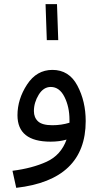

<svg xmlns="http://www.w3.org/2000/svg" viewBox="-20 -673 487 923"><path d="M392 -91Q392 -186 352 -261.5Q312 -337 232 -337Q156 -337 110 -266.5Q64 -196 64 -119Q64 8 223 8Q266 8 300 -2Q273 73 204 104.5Q135 136 40 148L58 230Q392 192 392 -91ZM143 -139Q143 -180 166 -217.5Q189 -255 224 -255Q266 -255 290 -207Q314 -159 314 -97Q314 -89 314 -83Q275 -71 232 -71Q183 -71 163 -89.5Q143 -108 143 -139ZM205 -480 199 -653H254L260 -480Z"/></svg>

Font: Noto Sans Arabic UI
Style: Regular
Weight: 400
Designer: Nadine Chahine - Monotype Design Team
Foundry: Monotype Imaging Inc.
Version: Version 1.900